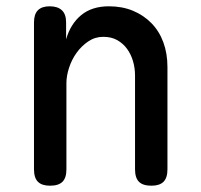

<svg xmlns="http://www.w3.org/2000/svg" viewBox="-20 -580 640 610"><path d="M191 -316V-42Q191 -15 178.5 -2.5Q166 10 139 10Q113 10 100.5 -2.5Q88 -15 88 -42V-509Q88 -535 100.5 -547.5Q113 -560 138 -560Q163 -560 176.5 -547.5Q190 -535 190 -509V-455Q204 -504 238 -532Q272 -560 326 -560Q368 -560 402 -546Q436 -532 461 -506.5Q486 -481 499 -445.5Q512 -410 512 -367V-42Q512 -15 499.5 -2.5Q487 10 461 10Q434 10 421.5 -2.5Q409 -15 409 -42V-340Q409 -364 402.5 -386Q396 -408 383.5 -425Q371 -442 352.5 -452.5Q334 -463 308 -463Q282 -463 260.5 -448.5Q239 -434 223.5 -412.5Q208 -391 199.5 -365Q191 -339 191 -316Z"/></svg>

Font: Maple Mono Normal NL Medium
Style: Regular
Weight: 500
Monospace: yes
Designer: subframe7536
Version: Version 7.000